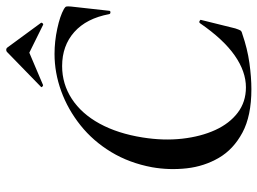

<svg xmlns="http://www.w3.org/2000/svg" viewBox="-128 -708 847 632"><g transform="rotate(-90 296.0 -391.5)"><path d="M319 12Q231 12 176 -17.5Q121 -47 93 -95Q65 -143 58.5 -200.5Q52 -258 62 -315Q76 -390 112 -449.5Q148 -509 200 -550.5Q252 -592 312.5 -614Q373 -636 435 -636Q476 -636 518 -627Q560 -618 583 -605Q590 -601 591 -597Q592 -593 591 -582L577 -456Q577 -452 572 -452Q567 -452 566 -456Q552 -531 507 -571Q462 -611 395 -611Q336 -611 287 -579Q238 -547 205.5 -487.5Q173 -428 160 -346Q149 -277 156 -215.5Q163 -154 184.5 -107Q206 -60 241.5 -33Q277 -6 325 -6Q377 -6 430 -43Q483 -80 536 -157Q539 -161 543.5 -158.5Q548 -156 547 -154L519 -41Q515 -29 512.5 -24.5Q510 -20 501 -18Q452 -1 405 5.5Q358 12 319 12ZM333 -674Q331 -673 327.5 -676Q324 -679 327 -681L439 -790Q443 -795 448.5 -795Q454 -795 457 -790L537 -681Q539 -679 536 -675.5Q533 -672 530 -674L439 -719Z"/></g></svg>

Font: Cormorant Light SemiBold
Style: Italic
Weight: 600
Italic angle: -10°
Version: Version 4.000